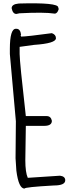

<svg xmlns="http://www.w3.org/2000/svg" viewBox="-20 -1108 438 1151"><path d="M78.1 -935.5Q102.5 -935.5 106.4 -898.4H103.5L106.4 -888.7Q139.6 -888.7 291 -909.2Q315.4 -900.4 315.4 -878.9Q315.4 -847.7 183.6 -838.9L97.7 -827.1V-784.2Q97.7 -738.3 134.8 -412.1H259.8Q285.2 -412.1 291 -383.8Q291 -353.5 245.1 -353.5H134.8V-349.6L131.8 -147.5Q131.8 -75.2 146.5 -42L339.8 -54.7Q371.1 -50.8 371.1 -27.3Q371.1 3.9 302.7 3.9Q127 13.7 127 22.5Q91.8 22.5 78.1 -85L73.2 -159.2L75.2 -380.9L39.1 -784.2V-814.5Q39.1 -935.5 75.2 -935.5ZM92.8 -1086.9Q329.1 -1093.8 329.1 -1063.5L332 -1053.7Q324.2 -1026.4 307.6 -1026.4Q244.1 -1036.1 96.7 -1028.3L78.1 -1024.4Q56.6 -1024.4 49.8 -1058.6Q49.8 -1083 92.8 -1086.9Z"/></svg>

Font: Sue Ellen Francisco
Style: Regular
Weight: 400
Designer: Kimberly Geswein
Foundry: Kimberly Geswein
Version: Version 1.002 2007